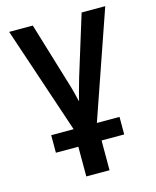

<svg xmlns="http://www.w3.org/2000/svg" viewBox="-117 -623 764 942"><g transform="rotate(-15 265.0 -151.5)"><path d="M89 89V0H203L21 -543H141L233 -239Q244 -204 251.5 -175.5Q259 -147 263 -128H265Q269 -147 277.5 -177Q286 -207 295 -239L389 -543H509L321 0H436V89H321V240H203V89Z"/></g></svg>

Font: Noto Sans Mono Condensed SemiBold
Style: Regular
Weight: 600
Width: 3
Designer: Monotype Design Team
Foundry: Monotype Imaging Inc.
Version: Version 2.014